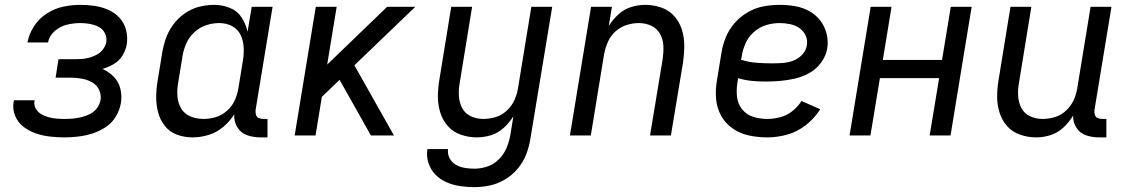

<svg xmlns="http://www.w3.org/2000/svg" viewBox="-20 -558 4648 791"><path d="M246 8Q274 8 303 4.5Q332 1 360.5 -8Q389 -17 415 -34Q441 -51 457 -77.5Q473 -104 478 -133Q483 -163 476 -192Q469 -221 449 -241.5Q429 -262 402 -274Q426 -281 448.5 -294Q471 -307 484.5 -329Q498 -351 502 -374Q507 -405 499.5 -434Q492 -463 473 -484Q454 -505 427.5 -517Q401 -529 371 -533.5Q341 -538 311 -538Q276 -538 240.5 -530.5Q205 -523 173 -502.5Q141 -482 120.5 -450.5Q100 -419 93 -383H178Q183 -411 206 -430.5Q229 -450 256.5 -456.5Q284 -463 311 -463Q331 -463 350 -459.5Q369 -456 386 -447.5Q403 -439 412 -421.5Q421 -404 418 -385Q415 -369 404.5 -355Q394 -341 379 -333Q364 -325 348 -320.5Q332 -316 316 -315Q300 -314 284 -314H221L209 -238H271Q294 -238 316.5 -234Q339 -230 358.5 -219.5Q378 -209 388 -188.5Q398 -168 394 -145Q391 -128 379.5 -112.5Q368 -97 351 -88.5Q334 -80 316 -75.5Q298 -71 280.5 -69.5Q263 -68 246 -68Q229 -68 212 -69.5Q195 -71 179 -75.5Q163 -80 149.5 -88Q136 -96 127.5 -110.5Q119 -125 122 -142L123 -145H38Q37 -141 36 -138Q31 -108 42.5 -80.5Q54 -53 77 -35.5Q100 -18 127.5 -8.5Q155 1 185 4.5Q215 8 246 8Z M773 8Q806 8 839 -2Q872 -12 899.5 -35Q927 -58 945 -87Q943 -59 957 -35Q971 -11 997 -1.5Q1023 8 1052 8H1082V-68H1065Q1054 -68 1045.5 -72Q1037 -76 1034.5 -85.5Q1032 -95 1033 -105L1103 -530H1017L1000 -427Q993 -459 975.5 -486Q958 -513 927 -525.5Q896 -538 862 -538Q831 -538 800 -530Q769 -522 741.5 -503Q714 -484 694 -457Q674 -430 663.5 -400Q653 -370 648 -339L630 -229Q624 -195 623.5 -161.5Q623 -128 631 -96.5Q639 -65 658.5 -40Q678 -15 708.5 -3.5Q739 8 773 8ZM818 -68Q791 -68 765.5 -78Q740 -88 726.5 -111Q713 -134 711 -161.5Q709 -189 714 -217L732 -327Q736 -353 747.5 -379Q759 -405 780.5 -425Q802 -445 829 -454Q856 -463 883 -463Q912 -463 936 -450.5Q960 -438 971.5 -413.5Q983 -389 984 -360.5Q985 -332 980 -304L962 -194Q958 -169 947 -144.5Q936 -120 915 -101.5Q894 -83 869 -75.5Q844 -68 819 -68Z M1194 0H1280L1306 -159L1379 -229L1400 -192L1508 0H1603L1440 -289L1691 -530H1575L1328 -292L1367 -530H1281Z M1934 213Q1966 213 1998.5 206Q2031 199 2061 181Q2091 163 2113.5 136Q2136 109 2148 77.5Q2160 46 2165 14L2255 -530H2169L2114 -194Q2110 -169 2099 -145Q2088 -121 2067.5 -102Q2047 -83 2021.5 -75.5Q1996 -68 1971 -68Q1944 -68 1920 -79Q1896 -90 1884 -113Q1872 -136 1870.5 -163Q1869 -190 1874 -217L1925 -530H1839L1790 -229Q1784 -194 1784 -160Q1784 -126 1794 -94Q1804 -62 1825.5 -38Q1847 -14 1879 -3Q1911 8 1945 8Q1974 8 2003 -1Q2032 -10 2055.5 -31.5Q2079 -53 2095 -79L2082 1Q2077 28 2066 53.5Q2055 79 2034 99.5Q2013 120 1986.5 128.5Q1960 137 1934 137Q1913 137 1893.5 133.5Q1874 130 1857.5 120.5Q1841 111 1832 93.5Q1823 76 1826 56H1741Q1736 85 1745 113Q1754 141 1773.5 161Q1793 181 1819 192.5Q1845 204 1874.5 208.5Q1904 213 1934 213Z M2328 0H2414L2469 -336Q2474 -361 2484.5 -385.5Q2495 -410 2515.5 -428.5Q2536 -447 2561.5 -455Q2587 -463 2612 -463Q2639 -463 2663 -452Q2687 -441 2699.5 -418Q2712 -395 2713 -368Q2714 -341 2710 -314L2658 0H2744L2794 -301Q2799 -336 2799 -370.5Q2799 -405 2789 -436.5Q2779 -468 2757.5 -492Q2736 -516 2704 -527Q2672 -538 2638 -538Q2609 -538 2580 -529Q2551 -520 2527.5 -498.5Q2504 -477 2488 -451L2501 -530H2415Z M3141 8Q3182 8 3223.5 -3.5Q3265 -15 3300.5 -43Q3336 -71 3359 -108L3282 -142Q3267 -118 3244 -100Q3221 -82 3194 -75Q3167 -68 3141 -68Q3111 -68 3083.5 -76.5Q3056 -85 3038 -107Q3020 -129 3016.5 -158Q3013 -187 3018 -217L3021 -236Q3047 -228 3075 -225Q3103 -222 3131 -222Q3162 -222 3192.5 -224.5Q3223 -227 3254 -234Q3285 -241 3314 -257Q3343 -273 3363 -300.5Q3383 -328 3388 -358Q3393 -390 3385 -420.5Q3377 -451 3358.5 -474.5Q3340 -498 3313.5 -512.5Q3287 -527 3256 -532.5Q3225 -538 3193 -538Q3160 -538 3126.5 -532Q3093 -526 3061.5 -508Q3030 -490 3006.5 -463Q2983 -436 2970 -404Q2957 -372 2952 -339L2934 -229Q2927 -190 2930 -152Q2933 -114 2950.5 -82Q2968 -50 2998 -29Q3028 -8 3065 0Q3102 8 3141 8ZM3161 -297Q3128 -297 3095.5 -299.5Q3063 -302 3033 -312L3036 -327Q3040 -354 3052 -380.5Q3064 -407 3087 -427Q3110 -447 3137.5 -455Q3165 -463 3192 -463Q3214 -463 3235 -458.5Q3256 -454 3273 -442.5Q3290 -431 3299 -412Q3308 -393 3304 -371Q3301 -350 3284.5 -332.5Q3268 -315 3246.5 -307.5Q3225 -300 3204 -298.5Q3183 -297 3161 -297Z M3480 0H3566L3605 -236H3849L3810 0H3896L3983 -530H3897L3861 -311H3617L3653 -530H3567Z M4249 8Q4279 8 4308.5 -1.5Q4338 -11 4361.5 -33Q4385 -55 4401 -82Q4400 -55 4414.5 -32Q4429 -9 4454.5 -0.5Q4480 8 4508 8H4538V-68H4521Q4510 -68 4501.5 -72Q4493 -76 4490.5 -85.5Q4488 -95 4489 -105L4559 -530H4473L4418 -194Q4414 -169 4403 -145Q4392 -121 4371.5 -102Q4351 -83 4325.5 -75.5Q4300 -68 4275 -68Q4248 -68 4224 -79Q4200 -90 4188 -113Q4176 -136 4174.5 -163Q4173 -190 4178 -217L4229 -530H4143L4094 -229Q4088 -194 4088 -160Q4088 -126 4098 -94Q4108 -62 4129.5 -38Q4151 -14 4183 -3Q4215 8 4249 8Z"/></svg>

Font: Iosevka Sparkle
Style: Italic
Weight: 400
Italic angle: -9°
Designer: Belleve Invis
Foundry: Belleve Invis
Version: Version 4.5.0; ttfautohint (v1.8.3)